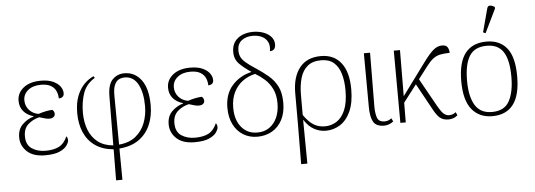

<svg xmlns="http://www.w3.org/2000/svg" viewBox="-60 -993 3951 1419"><g transform="rotate(-5 1915.5 -283.0)"><path d="M242 10Q154 10 108 -33.5Q62 -77 62 -138Q62 -198 98 -233.5Q134 -269 182 -283V-285Q134 -299 107.5 -330.5Q81 -362 81 -408Q81 -466 128.5 -504Q176 -542 257 -542Q313 -542 348.5 -525.5Q384 -509 401 -485Q418 -461 418 -436Q418 -417 407 -408.5Q396 -400 379 -400Q379 -427 368 -453Q357 -479 330 -495.5Q303 -512 256 -512Q196 -512 160 -482.5Q124 -453 124 -408Q124 -366 151 -336Q178 -306 220 -299Q250 -309 275.5 -314Q301 -319 324 -320Q339 -307 339 -289Q339 -274 327 -265.5Q315 -257 300 -257Q280 -257 264 -262Q248 -267 223 -274Q176 -263 140.5 -232Q105 -201 105 -143Q105 -79 147 -51Q189 -23 248 -23Q309 -23 348 -43Q387 -63 410 -116Q414 -112 417 -104.5Q420 -97 420 -85Q420 -71 404.5 -48Q389 -25 350.5 -7.5Q312 10 242 10Z M748 240 750 10Q669 3 614.5 -35Q560 -73 532.5 -136Q505 -199 505 -280Q505 -355 526 -407.5Q547 -460 580 -493Q613 -526 649 -541L657 -528Q592 -489 569.5 -423.5Q547 -358 547 -279Q547 -209 569 -152Q591 -95 636 -60Q681 -25 750 -19L753 -385Q754 -472 790 -507.5Q826 -543 877 -543Q955 -543 1003 -478.5Q1051 -414 1051 -290Q1051 -210 1023 -145Q995 -80 938 -39.5Q881 1 793 8L795 240ZM790 -380 793 -21Q870 -28 917.5 -67Q965 -106 987 -164Q1009 -222 1009 -288Q1009 -389 975.5 -450.5Q942 -512 877 -512Q855 -512 835 -502.5Q815 -493 802 -464.5Q789 -436 790 -380Z M1351 10Q1263 10 1217 -33.5Q1171 -77 1171 -138Q1171 -198 1207 -233.5Q1243 -269 1291 -283V-285Q1243 -299 1216.5 -330.5Q1190 -362 1190 -408Q1190 -466 1237.5 -504Q1285 -542 1366 -542Q1422 -542 1457.5 -525.5Q1493 -509 1510 -485Q1527 -461 1527 -436Q1527 -417 1516 -408.5Q1505 -400 1488 -400Q1488 -427 1477 -453Q1466 -479 1439 -495.5Q1412 -512 1365 -512Q1305 -512 1269 -482.5Q1233 -453 1233 -408Q1233 -366 1260 -336Q1287 -306 1329 -299Q1359 -309 1384.5 -314Q1410 -319 1433 -320Q1448 -307 1448 -289Q1448 -274 1436 -265.5Q1424 -257 1409 -257Q1389 -257 1373 -262Q1357 -267 1332 -274Q1285 -263 1249.5 -232Q1214 -201 1214 -143Q1214 -79 1256 -51Q1298 -23 1357 -23Q1418 -23 1457 -43Q1496 -63 1519 -116Q1523 -112 1526 -104.5Q1529 -97 1529 -85Q1529 -71 1513.5 -48Q1498 -25 1459.5 -7.5Q1421 10 1351 10Z M1817 10Q1758 10 1712 -18.5Q1666 -47 1640 -99Q1614 -151 1614 -222Q1614 -324 1670.5 -387.5Q1727 -451 1815 -471Q1765 -504 1729 -539Q1693 -574 1693 -629Q1693 -676 1715 -706Q1737 -736 1773 -750.5Q1809 -765 1851 -765Q1893 -765 1928.5 -752Q1964 -739 1985 -715Q2006 -691 2006 -659Q2006 -638 1996.5 -625Q1987 -612 1964 -612Q1971 -655 1956 -682.5Q1941 -710 1912 -723Q1883 -736 1847 -736Q1797 -736 1764.5 -711Q1732 -686 1732 -638Q1732 -611 1741.5 -590Q1751 -569 1776 -547Q1801 -525 1846 -496Q1898 -462 1939.5 -427Q1981 -392 2005 -344.5Q2029 -297 2029 -223Q2029 -150 2001.5 -97.5Q1974 -45 1926 -17.5Q1878 10 1817 10ZM1817 -21Q1870 -20 1908 -46.5Q1946 -73 1966 -118.5Q1986 -164 1986 -223Q1986 -287 1964 -331Q1942 -375 1908.5 -404.5Q1875 -434 1840 -454Q1789 -443 1747.5 -413Q1706 -383 1681.5 -334Q1657 -285 1657 -218Q1657 -128 1701.5 -74.5Q1746 -21 1817 -21Z M2121 240 2123 -63V-287Q2123 -406 2177 -474.5Q2231 -543 2336 -543Q2432 -543 2485 -475Q2538 -407 2538 -279Q2538 -180 2509 -116Q2480 -52 2431.5 -21Q2383 10 2324 10Q2280 10 2239 -12Q2198 -34 2166 -83H2164L2167 240ZM2321 -23Q2368 -23 2407.5 -48Q2447 -73 2471 -128.5Q2495 -184 2495 -275Q2495 -345 2479 -398.5Q2463 -452 2428 -482Q2393 -512 2335 -512Q2271 -512 2233.5 -481Q2196 -450 2180 -395Q2164 -340 2164 -269V-121Q2200 -69 2236.5 -46Q2273 -23 2321 -23Z M2757 10Q2698 10 2677 -27Q2656 -64 2656 -139L2654 -536H2700L2697 -138Q2697 -87 2708.5 -54Q2720 -21 2763 -21Q2777 -21 2789 -25Q2801 -29 2815 -39L2826 -15Q2794 10 2757 10Z M2878 0 2876 -536H2922L2920 -194L3096 -433Q3141 -494 3171 -518.5Q3201 -543 3234 -543Q3264 -543 3275 -525.5Q3286 -508 3286 -484Q3243 -483 3214.5 -477Q3186 -471 3163 -453.5Q3140 -436 3114 -402L3043 -309L3153 -112Q3183 -58 3201.5 -41.5Q3220 -25 3243 -25Q3254 -25 3267 -29Q3280 -33 3292 -43L3303 -19Q3285 -4 3267 1Q3249 6 3235 6Q3196 6 3171.5 -14Q3147 -34 3118 -90L3017 -274L2919 -146L2918 0Z M3560 10Q3463 10 3408 -58Q3353 -126 3353 -267Q3353 -408 3406.5 -475.5Q3460 -543 3564 -543Q3662 -543 3715 -477Q3768 -411 3768 -267Q3768 -126 3715 -58Q3662 10 3560 10ZM3560 -21Q3652 -21 3688.5 -87.5Q3725 -154 3725 -267Q3725 -392 3686.5 -452Q3648 -512 3564 -512Q3473 -512 3434.5 -450.5Q3396 -389 3396 -267Q3396 -150 3435 -85.5Q3474 -21 3560 -21ZM3563 -605 3545 -613 3591 -785Q3596 -807 3614 -805.5Q3632 -804 3648 -792V-780Z"/></g></svg>

Font: Noto Serif ExtraLight
Style: Regular
Weight: 200
Designer: Monotype Design Team
Foundry: Monotype Imaging Inc.
Version: Version 2.015; ttfautohint (v1.8.4.7-5d5b)